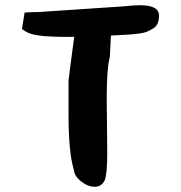

<svg xmlns="http://www.w3.org/2000/svg" viewBox="-20 -728 693 734"><path d="M64 -617 74 -680Q84 -681 103 -681.5Q122 -682 128 -682L456 -704Q492 -708 516 -708Q588 -708 588 -668Q588 -652 583 -639.5Q578 -627 566 -619.5Q554 -612 542 -607Q530 -602 510 -599.5Q490 -597 476 -596Q462 -595 439 -594Q416 -593 404 -592L400 -511Q388 -468 388 -352Q388 -316 389 -246Q390 -176 390 -146Q390 -61 380 -38Q368 -14 342 -14Q316 -14 290 -34.5Q264 -55 262 -80Q242 -146 242 -290Q242 -312 242 -356Q242 -400 242 -420Q242 -419 247 -460.5Q252 -502 258 -544.5Q264 -587 264 -587H220Q212 -587 184 -588Q156 -589 146 -590Q136 -591 118 -594Q100 -597 88 -602.5Q76 -608 64 -617Z"/></svg>

Font: NaniFont Regular
Style: Regular
Weight: 400
Designer: Nanigashitei
Version: Version 1.036